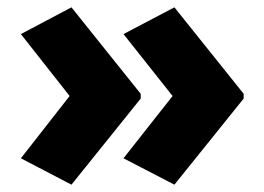

<svg xmlns="http://www.w3.org/2000/svg" viewBox="-20 -543 721 524"><path d="M645 -274V-287L456 -523L317 -450L451 -281L317 -111L456 -39ZM364 -274V-287L175 -523L37 -450L170 -281L37 -111L175 -39Z"/></svg>

Font: Noto Sans Sinhala Black
Style: Regular
Weight: 900
Designer: Jelle Bosma - Monotype Design Team
Foundry: Monotype Imaging Inc.
Version: Version 2.006